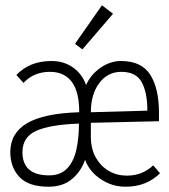

<svg xmlns="http://www.w3.org/2000/svg" viewBox="-20 -696 640 727"><path d="M164 11Q88 11 53.5 -26Q19 -63 19 -120Q19 -192 82.5 -229.5Q146 -267 280 -271Q280 -349 251.5 -386.5Q223 -424 169 -424Q108 -424 69 -382L42 -412Q92 -465 175 -465Q222 -465 256.5 -440.5Q291 -416 306 -374Q323 -413 360 -439Q397 -465 438 -465Q516 -465 549 -413Q582 -361 582 -267V-237L324 -231V-179Q324 -132 343 -99Q362 -66 392.5 -48.5Q423 -31 460 -31Q493 -31 518 -42Q543 -53 560 -70L586 -40Q562 -16 529.5 -2.5Q497 11 455 11Q404 11 361 -18Q318 -47 302 -91Q287 -47 252.5 -18Q218 11 164 11ZM324 -271 538 -277Q538 -346 516.5 -385Q495 -424 439 -424Q388 -424 356 -381.5Q324 -339 324 -271ZM166 -32Q209 -32 234 -58Q259 -84 269 -129Q279 -174 279 -228Q169 -224 117 -200.5Q65 -177 65 -120Q65 -32 166 -32ZM292 -509 264 -530 366 -676 408 -644Z"/></svg>

Font: Inconsolata Expanded Light
Style: Regular
Weight: 300
Width: 7
Monospace: yes
Designer: Raph Levien, Cyreal, Brenton Simpson
Foundry: Raph Levien, Cyreal, Google
Version: Version 3.001; ttfautohint (v1.8.2.53-6de2)